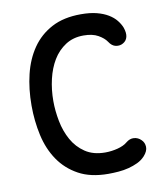

<svg xmlns="http://www.w3.org/2000/svg" viewBox="-84 -810 767 889"><g transform="rotate(-10 300.0 -365.0)"><path d="M58 -363Q58 -441 74.5 -509Q91 -577 126.5 -628.5Q162 -680 218.5 -710Q275 -740 356 -740Q399 -740 430 -732Q461 -724 483.5 -710.5Q506 -697 520 -679.5Q534 -662 541 -644Q550 -618 545.5 -600Q541 -582 525 -573Q510 -564 491 -567.5Q472 -571 458 -593Q446 -611 419.5 -626Q393 -641 351 -641Q302 -641 266 -617.5Q230 -594 207 -556Q184 -518 172.5 -468.5Q161 -419 161 -366Q161 -320 170.5 -271Q180 -222 202.5 -181.5Q225 -141 263 -115.5Q301 -90 357 -90Q372 -90 387 -92Q402 -94 415.5 -97.5Q429 -101 441 -106.5Q453 -112 461 -119Q479 -134 498.5 -132.5Q518 -131 532 -117Q546 -104 547 -83.5Q548 -63 528 -41Q513 -25 493 -15.5Q473 -6 450 0Q427 6 402 8Q377 10 354 10Q271 10 214.5 -21Q158 -52 123 -103.5Q88 -155 73 -222.5Q58 -290 58 -363Z"/></g></svg>

Font: Maple Mono Normal NL Medium
Style: Regular
Weight: 500
Monospace: yes
Designer: subframe7536
Version: Version 7.000